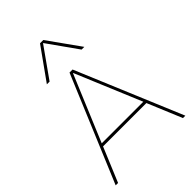

<svg xmlns="http://www.w3.org/2000/svg" viewBox="-282 -1124 1247 1247"><g transform="rotate(-45 342.0 -500.0)"><path d="M328 -730H356L662 0H640L541 -237H143L44 0H22ZM533 -257 343 -711H341L151 -257ZM327 -1000H357L514 -780H489L343 -986H341L195 -780H170Z"/></g></svg>

Font: Enso Thin
Style: Regular
Weight: 100
Designer: Coji Morishita
Foundry: UNDERFOREST DESIGN
Version: Version 1.000